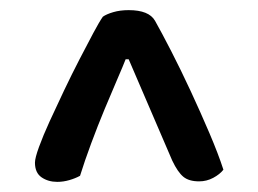

<svg xmlns="http://www.w3.org/2000/svg" viewBox="-20 -678 510 379"><path d="M234 -658Q274 -658 286 -637Q299 -614 318 -577Q337 -540 356.5 -498Q376 -456 393.5 -415Q411 -374 421 -343Q414 -334 401 -327Q388 -320 373 -320Q353 -320 342 -329Q331 -338 320 -361L234 -561H228Q223 -548 211.5 -521.5Q200 -495 186.5 -462.5Q173 -430 160 -395Q147 -360 138 -331Q129 -326 117 -322.5Q105 -319 93 -319Q75 -319 62 -328Q49 -337 49 -357Q49 -366 57 -388Q65 -410 78 -438.5Q91 -467 106.5 -499.5Q122 -532 137 -561Q152 -590 164 -612.5Q176 -635 183 -645Q190 -650 203.5 -654Q217 -658 234 -658Z"/></svg>

Font: Baloo 2 Latin Medium
Style: Regular
Weight: 500
Designer: Sarang Kulkarni and Ek Type
Foundry: Ek Type
Version: Version 1.001